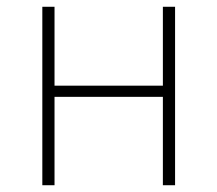

<svg xmlns="http://www.w3.org/2000/svg" viewBox="-20 -547 642 567"><path d="M105 0H141V-261H461V0H497V-527H461V-294H141V-527H105Z"/></svg>

Font: Noto Sans Japanese Thin
Style: Regular
Weight: 100
Designer: Ryoko NISHIZUKA (kana & ideographs); Paul D. Hunt (Latin, Greek & Cyrillic); Wenlong ZHANG (bopomofo); Sandoll Communica
Foundry: Adobe Systems Incorporated
Version: Version 1.000;PS 1;hotconv 1.0.78;makeotf.lib2.5.61930